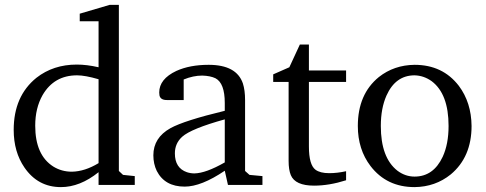

<svg xmlns="http://www.w3.org/2000/svg" viewBox="-20 -756 1985 785"><path d="M36 -225Q36 -363 129 -438Q198 -492 294 -492Q335 -492 383 -481V-669H306V-700L428 -736H466V-57L483 -41L531 -36V0H383V-52Q307 9 229 9Q135 9 80 -71Q36 -135 36 -225ZM124 -242Q124 -122 198 -75Q232 -54 274 -54Q327 -55 383 -89V-432Q328 -448 295 -448Q201 -448 154 -367Q124 -314 124 -242Z M607 -121Q607 -193 677 -232Q733 -263 899 -303V-335Q899 -416 861 -436Q840 -446 807 -447Q770 -447 731 -431V-347H662Q636 -347 632 -366Q631 -372 631 -378Q631 -433 701 -466Q756 -491 833 -491Q947 -491 973 -415Q982 -387 982 -347V-57L1000 -41L1053 -36V0H912L899 -58Q803 7 735 7Q654 7 621 -57Q607 -86 607 -121ZM695 -129Q695 -69 744 -52Q759 -47 775 -47Q822 -48 899 -92V-268Q762 -230 725 -197Q695 -170 695 -129Z M1097 -421V-452L1163 -481L1206 -574H1243V-468H1395V-421H1243V-157Q1243 -82 1270 -62Q1289 -48 1326 -48Q1359 -48 1395 -56V-19Q1326 3 1264 3Q1187 3 1169 -40Q1160 -62 1160 -98V-421Z M1443 -241Q1443 -371 1529 -441Q1591 -490 1675 -491Q1790 -491 1856 -405Q1907 -337 1908 -241Q1908 -114 1823 -43Q1760 8 1675 9Q1561 9 1495 -77Q1443 -145 1443 -241ZM1537 -241Q1537 -111 1605 -58Q1637 -34 1675 -34Q1752 -34 1790 -115Q1814 -167 1814 -241Q1814 -372 1745 -424Q1713 -447 1675 -448Q1597 -448 1560 -365Q1537 -313 1537 -241Z"/></svg>

Font: Khartiya
Style: Regular
Weight: 500
Version: Version 1.0.1